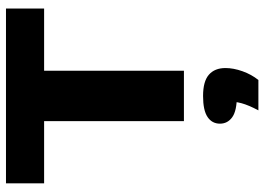

<svg xmlns="http://www.w3.org/2000/svg" viewBox="-141 -494 884 642"><g transform="rotate(-90 301.0 -173.0)"><path d="M217 0V-467.5H9V-595H593.5V-467.5H385.5V0ZM253 249Q270.5 216 276.8 192.8Q283 169.5 283 145L313 177H301.5Q251.5 177 230 161.5Q208.5 146 208.5 120.5Q208.5 94 230.8 79Q253 64 301 64Q350 64 372.2 83.5Q394.5 103 394.5 139Q394.5 165.5 383.8 195.8Q373 226 354.5 249Z"/></g></svg>

Font: Encode Sans SC SemiExpanded
Style: Bold
Weight: 700
Width: 6
Designer: Multiple Designers
Foundry: Impallari Type
Version: Version 3.002